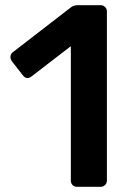

<svg xmlns="http://www.w3.org/2000/svg" viewBox="-20 -720 503 740"><path d="M277 0Q266 0 259.5 -7Q253 -14 253 -24V-542L101 -425Q82 -411 67 -431L25 -485Q19 -494 20.5 -504Q22 -514 31 -520L255 -693Q266 -700 280 -700H368Q378 -700 385 -693Q392 -686 392 -676V-24Q392 -14 385 -7Q378 0 368 0Z"/></svg>

Font: Rubik Medium
Style: Regular
Weight: 500
Designer: Hubert and Fischer
Foundry: Hubert and Fischer
Version: Version 2.300; ttfautohint (v1.8.4.7-5d5b);gftools[0.9.30]